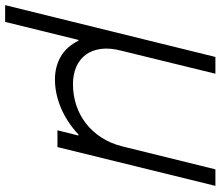

<svg xmlns="http://www.w3.org/2000/svg" viewBox="-118 -594 880 767"><g transform="rotate(90 322.5 -210.0)"><path d="M526 1H459L480 -83H476Q425 -36 368.5 -12.5Q312 11 256 11Q205 11 165 -12Q125 -35 101 -83H98L26 210H-41L166 -630H233L141 -254Q129 -208 134 -172Q139 -136 157.5 -111.5Q176 -87 206 -74Q236 -61 275 -61Q318 -61 358 -74Q398 -87 430.5 -112Q463 -137 487 -173.5Q511 -210 523 -257L615 -630H681Z"/></g></svg>

Font: TypoPRO Sinkin Sans
Style: 300 Light Italic
Weight: 300
Italic angle: -112°
Designer: Keith Bates
Foundry: K-Type
Version: Sinkin Sans (version 1.0)  by Keith Bates   •   © 2014   www